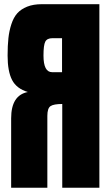

<svg xmlns="http://www.w3.org/2000/svg" viewBox="-20 -879 523 899"><path d="M445.3 0H271.5V-392.1Q231.4 -392.1 216.6 -382.1Q201.7 -372.1 201.7 -336.4V0H32.2V-325.2Q32.2 -433.1 110.4 -448.2Q57.6 -463.9 36.6 -504.4Q15.6 -544.9 15.6 -618.7Q15.6 -665.5 19.3 -699.7Q22.9 -733.9 33.2 -765.6Q43.5 -797.4 61 -816.9Q78.6 -836.4 107.4 -847.9Q136.2 -859.4 175.8 -859.4H445.3ZM270.5 -541V-700.2H225.6Q200.7 -700.2 192.1 -684.1Q183.6 -668 183.6 -618.7Q183.6 -541 224.1 -541Z"/></svg>

Font: Anton
Style: Regular
Weight: 400
Designer: Vernon Adams, Tural Alisoy
Foundry: Vernon Adams
Version: Version 2.300